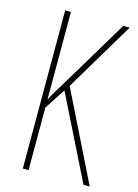

<svg xmlns="http://www.w3.org/2000/svg" viewBox="-110 -776 601 837"><g transform="rotate(15 190.0 -357.0)"><path d="M380 0 182 -401 369 -714H340L160 -414C132 -368 112 -336 104 -318V-714H78V0H104V-282L165 -376L352 0Z"/></g></svg>

Font: Noto Sans Devanagari ExtraCondensed Thin
Style: Regular
Weight: 100
Width: 2
Designer: Jelle Bosma - Monotype Design Team
Foundry: Monotype Imaging Inc.
Version: Version 2.004